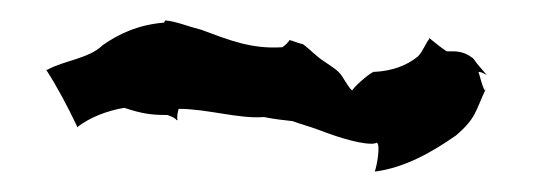

<svg xmlns="http://www.w3.org/2000/svg" viewBox="-20 -373 532 187"><path d="M25 -305C36 -288 46 -269 55 -250V-249C68 -259 84 -265 101 -268C119 -262 128 -261 143 -261C146 -260 151 -258 152 -256H153C152 -258 153 -264 154 -267C182 -267 213 -257 237 -259C247 -257 256 -256 265 -255C273 -252 281 -250 289 -247C302 -242 327 -233 342 -233C342 -233 345 -233 347 -234C350.9 -232 346.9 -210.6 345 -206H346C375 -210 401 -225 424 -241C444 -258 443 -265 453 -286L452 -285C449 -291 448 -297 446 -303C449 -303 452 -301 454 -300C450 -305 445 -310 441 -316C431 -324 423 -323 415 -323C409 -327 403 -332 398 -336V-335C394 -330 392 -323 387 -318C376 -309 362 -304 345 -303C344 -305 327 -291 323 -285C320 -287 317 -293 313 -299C309 -305 303 -308 296 -313C288 -318 282 -325 275 -330C270 -331 266 -333 262 -334C261 -332 258 -329 255 -327C225 -325 203 -334 176 -344C164 -347 152 -352 142 -353H141C141 -353 140 -352 140 -351C116 -349 97 -341 80 -329C67 -316 42 -314 26 -305Z"/></svg>

Font: Charger Mayhem
Style: Regular
Weight: 400
Designer: Jasper
Foundry: Cannot Into Space Fonts
Version: Version 0.98